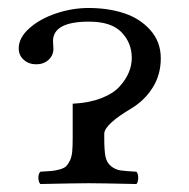

<svg xmlns="http://www.w3.org/2000/svg" viewBox="-20 -459 473 481"><path d="M241.2 -112.8Q241.2 -83 244.1 -67.4Q247.1 -51.8 257.8 -43Q268.6 -34.2 281.2 -32.2Q293.9 -30.3 321.8 -28.8Q326.2 -24.4 326.2 -14.2Q326.2 -2.4 321.8 2Q230 0 202.1 0Q172.9 0 81.1 2Q76.2 -2.9 76.2 -14.2Q76.2 -23.9 81.1 -28.8Q100.1 -29.8 109.9 -30.8Q119.6 -31.7 130.6 -34.9Q141.6 -38.1 146.2 -43Q150.9 -47.9 155.3 -57.1Q159.7 -66.4 160.9 -79.3Q162.1 -92.3 162.1 -111.8V-199.2Q203.1 -201.2 233.4 -212.9Q263.7 -224.6 279.5 -242.2Q295.4 -259.8 302.7 -277.6Q310.1 -295.4 310.1 -314Q310.1 -351.6 284.4 -378.2Q258.8 -404.8 203.1 -404.8Q112.8 -404.8 112.8 -356Q112.8 -352.5 113.3 -346.2Q113.8 -339.8 113.8 -336.9Q113.8 -320.3 101.6 -309.1Q89.4 -297.9 70.8 -297.9Q52.2 -297.9 39.6 -309.1Q26.9 -320.3 26.9 -337.9Q26.9 -364.3 53.2 -387.9Q79.6 -411.6 120.1 -425.3Q160.6 -439 202.1 -439Q251 -439 291 -425.8Q331.1 -412.6 356.9 -383.3Q382.8 -354 382.8 -313Q382.8 -272 362.8 -240Q342.8 -208 310.1 -188Q243.2 -148.4 241.2 -125Z"/></svg>

Font: Common Serif News
Style: Regular
Weight: 450
Designer: Philipp H. Poll, Khaled Hosny
Foundry: Stefan Peev, Context Ltd.
Version: Version 1.026